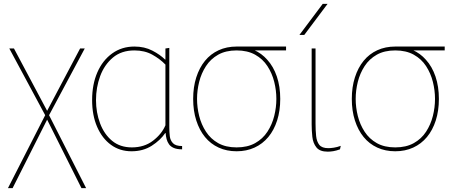

<svg xmlns="http://www.w3.org/2000/svg" viewBox="-20 -770 2364 990"><path d="M21 200 213 -176 28 -520H52L227 -191H219L393 -520H417L233 -176L424 200H400L219 -161H227L45 200Z M658 10Q598 10 552.5 -23Q507 -56 481 -115.5Q455 -175 455 -254Q455 -335 482 -397Q509 -459 558.5 -494.5Q608 -530 673 -530Q725 -530 765.5 -509Q806 -488 831 -463H833V-520L853 -523V-113Q853 -90 855.5 -68Q858 -46 872 -31.5Q886 -17 919 -17V0Q893 0 876.5 -7Q860 -14 851.5 -26Q843 -38 839 -53Q835 -68 834 -84H832Q807 -47 762.5 -18.5Q718 10 658 10ZM660 -10Q724 -10 769 -44.5Q814 -79 833 -124V-437Q805 -466 765.5 -488Q726 -510 673 -510Q606 -510 562 -473Q518 -436 496.5 -377.5Q475 -319 475 -254Q475 -190 496 -134Q517 -78 558 -44Q599 -10 660 -10Z M1200 10Q1149 10 1107.5 -9Q1066 -28 1037 -63.5Q1008 -99 992 -149Q976 -199 976 -260Q976 -321 992 -371Q1008 -421 1037 -456.5Q1066 -492 1107.5 -511Q1149 -530 1200 -530Q1249 -530 1289 -512.5Q1329 -495 1358 -462Q1390 -427 1407.5 -375.5Q1425 -324 1425 -260Q1425 -199 1409 -149Q1393 -99 1363.5 -63.5Q1334 -28 1292.5 -9Q1251 10 1200 10ZM1200 -10Q1256 -10 1295.5 -32Q1335 -54 1359 -91Q1383 -128 1394 -172Q1405 -216 1405 -260Q1405 -304 1394 -348Q1383 -392 1359 -429Q1335 -466 1295.5 -488Q1256 -510 1200 -510Q1144 -510 1105 -488Q1066 -466 1042 -429Q1018 -392 1007 -348Q996 -304 996 -260Q996 -216 1007 -172Q1018 -128 1042 -91Q1066 -54 1105 -32Q1144 -10 1200 -10ZM1200 -510V-530H1455V-510Z M1733 0Q1714 7 1698.5 9.5Q1683 12 1670 12Q1629 12 1611.5 -10Q1594 -32 1590.5 -64.5Q1587 -97 1587 -128V-520H1607V-133Q1607 -98 1610 -69Q1613 -40 1626.5 -23Q1640 -6 1673 -6Q1684 -6 1701 -8.5Q1718 -11 1737 -18ZM1524 -590 1644 -750H1669L1549 -590Z M2018 10Q1967 10 1925.5 -9Q1884 -28 1855 -63.5Q1826 -99 1810 -149Q1794 -199 1794 -260Q1794 -321 1810 -371Q1826 -421 1855 -456.5Q1884 -492 1925.5 -511Q1967 -530 2018 -530Q2067 -530 2107 -512.5Q2147 -495 2176 -462Q2208 -427 2225.5 -375.5Q2243 -324 2243 -260Q2243 -199 2227 -149Q2211 -99 2181.5 -63.5Q2152 -28 2110.5 -9Q2069 10 2018 10ZM2018 -10Q2074 -10 2113.5 -32Q2153 -54 2177 -91Q2201 -128 2212 -172Q2223 -216 2223 -260Q2223 -304 2212 -348Q2201 -392 2177 -429Q2153 -466 2113.5 -488Q2074 -510 2018 -510Q1962 -510 1923 -488Q1884 -466 1860 -429Q1836 -392 1825 -348Q1814 -304 1814 -260Q1814 -216 1825 -172Q1836 -128 1860 -91Q1884 -54 1923 -32Q1962 -10 2018 -10ZM2018 -510V-530H2273V-510Z"/></svg>

Font: Murecho Thin
Style: Regular
Weight: 100
Designer: Neil Summerour
Foundry: Positype
Version: Version 1.010